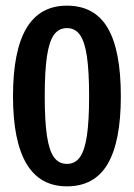

<svg xmlns="http://www.w3.org/2000/svg" viewBox="-20 -655 478 685"><path d="M218.8 9.8Q122.1 9.8 74.2 -71.3Q26.4 -152.3 26.4 -311.5Q26.4 -473.6 74.2 -554.2Q122.1 -634.8 218.8 -634.8Q317.4 -634.8 364.3 -555.2Q411.1 -475.6 411.1 -311.5Q411.1 -150.4 364.3 -70.3Q317.4 9.8 218.8 9.8ZM218.8 -70.3Q248 -70.3 265.1 -94.2Q282.2 -118.2 290 -170.4Q297.9 -222.7 297.9 -311.5Q297.9 -401.4 290 -454.1Q282.2 -506.8 265.1 -530.8Q248 -554.7 218.8 -554.7Q189.5 -554.7 172.4 -530.8Q155.3 -506.8 147.5 -454.1Q139.6 -401.4 139.6 -311.5Q139.6 -222.7 147.5 -170.4Q155.3 -118.2 172.4 -94.2Q189.5 -70.3 218.8 -70.3Z"/></svg>

Font: Sudo Variable
Style: Regular
Weight: 400
Monospace: yes
Designer: Jens Kutilek
Foundry: Jens Kutilek
Version: Version 0.040